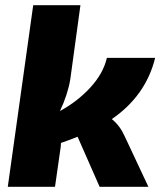

<svg xmlns="http://www.w3.org/2000/svg" viewBox="-20 -720 628 740"><path d="M392 -497H578Q542 -351 411 -261Q442 -236 460 -196L552 0H364L279 -193Q244 -179 215 -169L214 -154L192 0H10L108 -700H290L251 -415Q241 -355 211 -292Q279 -329 328.5 -383Q378 -437 392 -497Z"/></svg>

Font: Exo 2.0 Extra Bold
Style: Italic
Weight: 800
Italic angle: -8°
Designer: Natanael Gama
Version: Version 1.001;PS 001.001;hotconv 1.0.70;makeotf.lib2.5.58329